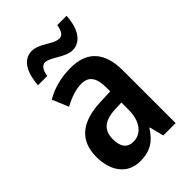

<svg xmlns="http://www.w3.org/2000/svg" viewBox="-224 -836 936 936"><g transform="rotate(-45 244.0 -368.0)"><path d="M81 -605H145C150 -642 166 -660 184 -660C220 -660 271 -606 322 -606C375 -606 414 -655 419 -746H355C349 -711 337 -692 317 -692C275 -692 231 -745 178 -745C112 -745 86 -677 81 -605ZM253 -553C188 -553 128 -537 79 -508L114 -424C158 -447 198 -461 236 -461C285 -461 309 -430 309 -361V-335L235 -332C104 -326 35 -269 35 -157C35 -62 82 10 172 10C242 10 282 -17 318 -74H321L340 0H425V-363C425 -489 367 -553 253 -553ZM261 -256 309 -258V-208C309 -128 270 -81 216 -81C176 -81 153 -106 153 -160C153 -219 184 -252 261 -256Z"/></g></svg>

Font: Noto Sans Armenian Condensed SemiBold
Style: Regular
Weight: 600
Width: 3
Designer: Monotype Design Team
Foundry: Monotype Imaging Inc.
Version: Version 2.008